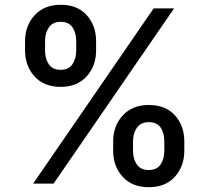

<svg xmlns="http://www.w3.org/2000/svg" viewBox="-20 -762 868 797"><path d="M84 -552.7V-590.8Q84 -655.3 123.8 -698.7Q163.6 -742.2 231.9 -742.2Q301.3 -742.2 340.1 -699Q378.9 -655.8 378.9 -590.8V-552.7Q378.9 -488.3 339.6 -444.8Q300.3 -401.4 231.9 -401.4Q162.6 -401.4 123.3 -444.8Q84 -488.3 84 -552.7ZM117.7 0 617.7 -727.1H702.6L202.6 0ZM167 -590.8V-552.7Q167 -518.1 182.6 -495.1Q198.2 -472.2 231.9 -472.2Q265.1 -472.2 280.8 -495.4Q296.4 -518.6 296.4 -552.7V-590.8Q296.4 -625.5 281 -648.4Q265.6 -671.4 231.9 -671.4Q198.7 -671.4 182.9 -648.2Q167 -625 167 -590.8ZM449.7 -136.2V-174.8Q449.7 -239.3 489.5 -282.7Q529.3 -326.2 597.7 -326.2Q667.5 -326.2 706.3 -283Q745.1 -239.7 745.1 -174.8V-136.2Q745.1 -71.8 705.8 -28.3Q666.5 15.1 597.7 15.1Q528.3 15.1 489 -28.3Q449.7 -71.8 449.7 -136.2ZM532.2 -174.8V-136.2Q532.2 -102.1 548.1 -79.1Q564 -56.2 597.7 -56.2Q630.9 -56.2 646.5 -79.1Q662.1 -102.1 662.1 -136.2V-174.8Q662.1 -209.5 647 -232.2Q631.8 -254.9 597.7 -254.9Q564.5 -254.9 548.3 -231.9Q532.2 -209 532.2 -174.8Z"/></svg>

Font: Interop Med
Style: Regular
Weight: 500
Designer: Rasmus Andersson, Google, Jang Haemin
Foundry: jhaemin
Version: Version 1.007